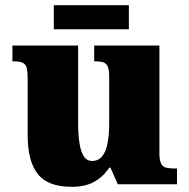

<svg xmlns="http://www.w3.org/2000/svg" viewBox="-20 -712 731 742"><path d="M257 10Q165 10 126 -39.5Q87 -89 87 -189V-402Q87 -431 84 -446.5Q81 -462 69.5 -468.5Q58 -475 32 -475H28V-536H282V-234Q282 -192 287 -159.5Q292 -127 303.5 -108.5Q315 -90 336 -90Q360 -90 374.5 -107.5Q389 -125 395.5 -157.5Q402 -190 402 -235V-417Q402 -444 395.5 -456.5Q389 -469 377 -472Q365 -475 348 -475H344V-536H596V-121Q596 -93 602.5 -80Q609 -67 622 -64Q635 -61 652 -61H664V0H435L407 -64H402Q380 -30 345 -10Q310 10 257 10ZM188 -599V-692H478V-599Z"/></svg>

Font: Noto Serif Gujarati Black
Style: Regular
Weight: 900
Version: Version 2.102